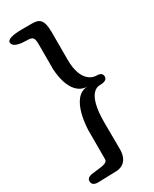

<svg xmlns="http://www.w3.org/2000/svg" viewBox="-228 -894 809 1008"><g transform="rotate(-30 177.0 -390.0)"><path d="M138 -579C138 -579 139 -406 250 -406C139 -406 138 -201 138 -201V-31C138 -19 134 -7 85 -2L44 3C35 4 9 8 9 30C9 56 34 58 45 58C72 58 132 55 152 55C222 55 232 -5 232 -33C232 -110 231 -165 231 -200C231 -380 297 -380 312 -380C337 -380 354 -388 354 -406C354 -424 341 -432 318 -432C303 -432 229 -441 229 -580V-748C229 -827 203 -838 161 -838H104C43 -838 11 -828 11 -811C11 -780 61 -775 92 -775C133 -775 138 -766 138 -721Z"/></g></svg>

Font: Life Savers
Style: ExtraBold
Weight: 800
Designer: Pablo Impallari, Rodrigo Fuenzalida, Brenda Gallo
Foundry: Pablo Impallari, Rodrigo Fuenzalida, Brenda Gallo
Version: Version 3.000